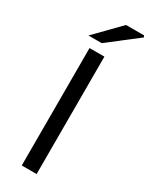

<svg xmlns="http://www.w3.org/2000/svg" viewBox="-218 -885 728 929"><g transform="rotate(30 146.0 -420.5)"><path d="M90 0V-656H173V0ZM55 -706 187 -841H288L292 -832L129 -706Z"/></g></svg>

Font: Source Sans 3 ExtraLight
Style: Regular
Weight: 400
Version: Version 3.052;hotconv 1.1.0;makeotfexe 2.6.0